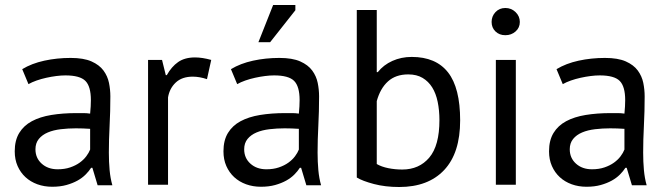

<svg xmlns="http://www.w3.org/2000/svg" viewBox="-20 -740 2676 769"><path d="M69 -463Q107 -486 157.5 -497Q208 -508 263 -508Q315 -508 346.5 -494Q378 -480 394.5 -457.5Q411 -435 416.5 -408Q422 -381 422 -354Q422 -294 419 -237Q416 -180 416 -129Q416 -92 419 -59Q422 -26 430 2H371L350 -68H345Q336 -54 322.5 -40.5Q309 -27 290 -16.5Q271 -6 246 1Q221 8 189 8Q157 8 129.5 -2Q102 -12 82 -30.5Q62 -49 50.5 -75Q39 -101 39 -134Q39 -178 57 -207.5Q75 -237 107.5 -254.5Q140 -272 185.5 -279.5Q231 -287 286 -287Q300 -287 313.5 -287Q327 -287 341 -285Q344 -315 344 -339Q344 -394 322 -416Q300 -438 242 -438Q225 -438 205.5 -435.5Q186 -433 165.5 -428.5Q145 -424 126.5 -417.5Q108 -411 94 -403ZM211 -62Q239 -62 261 -69.5Q283 -77 299 -88.5Q315 -100 325.5 -114Q336 -128 341 -141V-224Q327 -225 312.5 -225.5Q298 -226 284 -226Q253 -226 223.5 -222.5Q194 -219 171.5 -209.5Q149 -200 135.5 -183.5Q122 -167 122 -142Q122 -107 147 -84.5Q172 -62 211 -62Z M809 -423Q779 -433 752 -433Q709 -433 684 -409.5Q659 -386 653 -350V0H573V-500H629L644 -439H648Q667 -473 693.5 -491.5Q720 -510 761 -510Q790 -510 826 -500Z M875 0ZM905 -463Q943 -486 993.5 -497Q1044 -508 1099 -508Q1151 -508 1182.5 -494Q1214 -480 1230.5 -457.5Q1247 -435 1252.5 -408Q1258 -381 1258 -354Q1258 -294 1255 -237Q1252 -180 1252 -129Q1252 -92 1255 -59Q1258 -26 1266 2H1207L1186 -68H1181Q1172 -54 1158.5 -40.5Q1145 -27 1126 -16.5Q1107 -6 1082 1Q1057 8 1025 8Q993 8 965.5 -2Q938 -12 918 -30.5Q898 -49 886.5 -75Q875 -101 875 -134Q875 -178 893 -207.5Q911 -237 943.5 -254.5Q976 -272 1021.5 -279.5Q1067 -287 1122 -287Q1136 -287 1149.5 -287Q1163 -287 1177 -285Q1180 -315 1180 -339Q1180 -394 1158 -416Q1136 -438 1078 -438Q1061 -438 1041.5 -435.5Q1022 -433 1001.5 -428.5Q981 -424 962.5 -417.5Q944 -411 930 -403ZM1047 -62Q1075 -62 1097 -69.5Q1119 -77 1135 -88.5Q1151 -100 1161.5 -114Q1172 -128 1177 -141V-224Q1163 -225 1148.5 -225.5Q1134 -226 1120 -226Q1089 -226 1059.5 -222.5Q1030 -219 1007.5 -209.5Q985 -200 971.5 -183.5Q958 -167 958 -142Q958 -107 983 -84.5Q1008 -62 1047 -62ZM1074 -720H1163V-699L1062 -571H1015Z M1409 -700H1489V-451H1493Q1516 -480 1551.5 -496Q1587 -512 1629 -512Q1726 -512 1774.5 -450Q1823 -388 1823 -258Q1823 -127 1759 -59Q1695 9 1579 9Q1523 9 1477.5 -3Q1432 -15 1409 -29ZM1615 -442Q1565 -442 1534 -414Q1503 -386 1489 -335V-83Q1508 -72 1535 -66.5Q1562 -61 1591 -61Q1659 -61 1699.5 -109Q1740 -157 1740 -259Q1740 -298 1733 -332Q1726 -366 1711 -390Q1696 -414 1672.5 -428Q1649 -442 1615 -442Z M1966 -500H2046V0H1966ZM1949 -652Q1949 -675 1964.5 -691.5Q1980 -708 2004 -708Q2028 -708 2045 -691.5Q2062 -675 2062 -652Q2062 -629 2045 -614Q2028 -599 2004 -599Q1980 -599 1964.5 -614Q1949 -629 1949 -652Z M2209 -463Q2247 -486 2297.5 -497Q2348 -508 2403 -508Q2455 -508 2486.5 -494Q2518 -480 2534.5 -457.5Q2551 -435 2556.5 -408Q2562 -381 2562 -354Q2562 -294 2559 -237Q2556 -180 2556 -129Q2556 -92 2559 -59Q2562 -26 2570 2H2511L2490 -68H2485Q2476 -54 2462.5 -40.5Q2449 -27 2430 -16.5Q2411 -6 2386 1Q2361 8 2329 8Q2297 8 2269.5 -2Q2242 -12 2222 -30.5Q2202 -49 2190.5 -75Q2179 -101 2179 -134Q2179 -178 2197 -207.5Q2215 -237 2247.5 -254.5Q2280 -272 2325.5 -279.5Q2371 -287 2426 -287Q2440 -287 2453.5 -287Q2467 -287 2481 -285Q2484 -315 2484 -339Q2484 -394 2462 -416Q2440 -438 2382 -438Q2365 -438 2345.5 -435.5Q2326 -433 2305.5 -428.5Q2285 -424 2266.5 -417.5Q2248 -411 2234 -403ZM2351 -62Q2379 -62 2401 -69.5Q2423 -77 2439 -88.5Q2455 -100 2465.5 -114Q2476 -128 2481 -141V-224Q2467 -225 2452.5 -225.5Q2438 -226 2424 -226Q2393 -226 2363.5 -222.5Q2334 -219 2311.5 -209.5Q2289 -200 2275.5 -183.5Q2262 -167 2262 -142Q2262 -107 2287 -84.5Q2312 -62 2351 -62Z"/></svg>

Font: PT Sans
Style: Regular
Weight: 400
Version: Version 2.003W OFL; ttfautohint (v1.6)